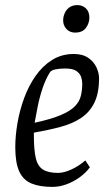

<svg xmlns="http://www.w3.org/2000/svg" viewBox="-20 -725 420 754"><path d="M186 9Q136 9 103.5 -4.5Q71 -18 55.5 -52Q40 -86 40 -147Q40 -191 48.5 -241Q57 -291 74.5 -339Q92 -387 119.5 -426.5Q147 -466 184.5 -489.5Q222 -513 270 -513Q305 -513 327 -497.5Q349 -482 359 -460Q369 -438 369 -418Q369 -359 350.5 -321.5Q332 -284 298 -261.5Q264 -239 217 -226.5Q170 -214 113 -204V-195Q113 -137 120.5 -104.5Q128 -72 149 -59Q170 -46 208 -46Q231 -46 260.5 -59.5Q290 -73 315 -95L333 -68Q317 -46 292.5 -28.5Q268 -11 240.5 -1Q213 9 186 9ZM116 -243Q181 -257 218.5 -273Q256 -289 274 -307.5Q292 -326 297.5 -348.5Q303 -371 303 -397Q303 -408 299 -421.5Q295 -435 281 -445.5Q267 -456 236 -456Q214 -456 197.5 -452.5Q181 -449 176 -441Q159 -414 147 -378Q135 -342 128 -306.5Q121 -271 116 -243ZM275 -597Q254 -597 241 -611Q228 -625 228 -645Q228 -659 234 -673Q240 -687 252.5 -696Q265 -705 284 -705Q304 -705 317.5 -692Q331 -679 331 -656Q331 -634 317.5 -615.5Q304 -597 275 -597Z"/></svg>

Font: Faustina Light Light
Style: Italic
Weight: 300
Italic angle: -8°
Version: Version 1.200